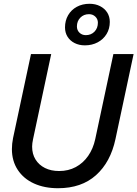

<svg xmlns="http://www.w3.org/2000/svg" viewBox="-20 -984 727 1016"><path d="M43 -195Q43 -223 49 -253L144 -698H251L155 -248Q150 -225 150 -208Q150 -169 168 -140Q186 -111 218 -95Q250 -79 293 -79Q342 -79 381 -100Q420 -121 446.5 -159Q473 -197 484 -248L580 -698H687L591 -248Q565 -126 488 -57Q411 12 287 12Q215 12 160 -13Q105 -38 74 -85Q43 -132 43 -195ZM324 -839Q324 -875 340.5 -903.5Q357 -932 386.5 -948Q416 -964 454 -964Q485 -964 509.5 -951.5Q534 -939 547.5 -917.5Q561 -896 561 -868Q561 -832 544 -804Q527 -776 497 -760Q467 -744 429 -744Q399 -744 375 -756Q351 -768 337.5 -789.5Q324 -811 324 -839ZM434 -798Q462 -798 480 -816.5Q498 -835 498 -864Q498 -883 484.5 -896Q471 -909 451 -909Q423 -909 405 -890.5Q387 -872 387 -844Q387 -824 400.5 -811Q414 -798 434 -798Z"/></svg>

Font: Azeret Mono
Style: Italic
Weight: 400
Italic angle: -12°
Designer: Martin Vácha
Foundry: Displaay
Version: Version 1.000; Glyphs 3.0.3, build 3074